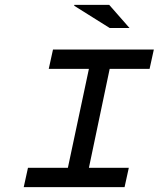

<svg xmlns="http://www.w3.org/2000/svg" viewBox="-20 -774 656 794"><path d="M199.2 -569.3H616.2L598.6 -489.3H433.6L347.7 -80.1H512.7L495.1 0H78.1L95.7 -80.1H260.7L347.7 -489.3H181.6ZM287.1 -750V-753.9H431.6L515.6 -658.2H433.6Z"/></svg>

Font: Thabit-Bold-Oblique
Style: Bold Oblique
Weight: 700
Designer: Regenerated by Nadim Shaikli
Foundry: MAK Alagha
Version: 0.01